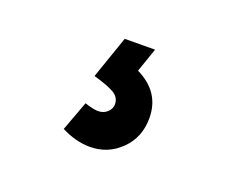

<svg xmlns="http://www.w3.org/2000/svg" viewBox="-57 -105 529 435"><g transform="rotate(20 207.0 113.0)"><path d="M189 241.5Q155 241.5 120 223.5L146.5 152Q167.5 159 178.5 159Q192.5 159 201.2 150.5Q210 142 210 132Q210 114.5 194 105.5Q178 96.5 144.5 87L180 -15.5L253 -16L233 42Q294 71.5 294 134.5Q294 181 263.2 211.2Q232.5 241.5 189 241.5Z"/></g></svg>

Font: Vortex Mix
Style: Bold
Weight: 700
Designer: Mikhail Sharanda
Foundry: Mikhail Sharanda
Version: Version 4.504;Glyphs 3.1.2 (3151)